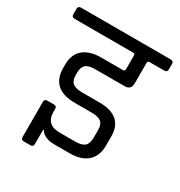

<svg xmlns="http://www.w3.org/2000/svg" viewBox="-180 -734 835 893"><g transform="rotate(30 237.5 -287.0)"><path d="M284 -225H194Q65 -225 65 -340V-356Q65 -412 99 -440.5Q133 -469 194 -469H311Q321 -469 321 -479V-553Q321 -563 311 -563H-3Q-19 -563 -19 -578V-608Q-19 -623 -3 -623H478Q494 -623 494 -608V-578Q494 -563 478 -563H399Q389 -563 389 -553V-442Q389 -408 354 -408H198Q162 -408 147 -395Q132 -382 132 -350V-340Q132 -309 147.5 -296.5Q163 -284 198 -284H291Q418 -284 418 -174V-127Q418 -70 385 -40Q352 -10 291 -10H210Q151 -10 132 -43H128V34Q128 49 113 49H77Q62 49 62 34V-155Q62 -170 77 -170H113Q128 -170 128 -155V-139Q128 -70 201 -70H284Q320 -70 335 -83.5Q350 -97 350 -129V-170Q350 -200 334.5 -212.5Q319 -225 284 -225Z"/></g></svg>

Font: Rajdhani Medium
Style: Regular
Weight: 500
Designer: Satya Rajpurohit, Jyotish Sonowal
Foundry: Indian Type Foundry
Version: Version 1.201 February 1, 2022